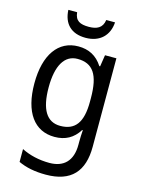

<svg xmlns="http://www.w3.org/2000/svg" viewBox="-142 -820 843 1140"><g transform="rotate(15 279.5 -250.0)"><path d="M419 -740H365C358 -689 323 -674 275 -674C221 -674 191 -688 186 -740H132C136 -656 184 -606 273 -606C361 -606 414 -659 419 -740ZM247 -546C124 -546 50 -443 50 -267C50 -89 123 10 247 10C313 10 362 -17 396 -72H400C398 -53 397 -18 397 0V19C397 117 346 167 258 167C194 167 135 153 86 128V207C133 229 188 240 255 240C411 240 482 159 482 8V-536H412L401 -465H396C360 -521 310 -546 247 -546ZM261 -473C355 -473 397 -413 397 -268V-246C397 -119 355 -62 263 -62C180 -62 138 -130 138 -266C138 -399 181 -473 261 -473Z"/></g></svg>

Font: Noto Sans Lao Looped SemiCondensed
Style: Regular
Weight: 400
Width: 4
Designer: Mark Frömberg, Ben Mitchell
Foundry: The Fontpad Ltd
Version: Version 1.002